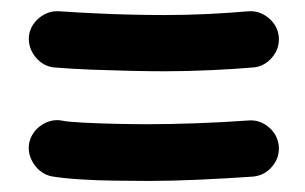

<svg xmlns="http://www.w3.org/2000/svg" viewBox="-20 -474 551 347"><path d="M32.2 -407.7Q34.2 -427.7 50.5 -441.4Q66.9 -455.1 87.9 -453.6Q114.3 -451.7 150.1 -450Q186 -448.2 220.5 -447.5Q254.9 -446.8 276.9 -446.8Q315.9 -446.8 356 -448.7Q396 -450.7 428.7 -453.6Q449.2 -455.1 465.6 -441.4Q481.9 -427.7 483.9 -407.2Q485.4 -386.2 471.7 -370.1Q458 -354 438 -352.1Q402.8 -349.1 360.8 -347.2Q318.8 -345.2 276.9 -345.2Q253.9 -345.2 218.5 -345.9Q183.1 -346.7 145.5 -348.1Q107.9 -349.6 78.1 -352.1Q58.1 -354 44.4 -370.6Q30.8 -387.2 32.2 -407.7ZM32.7 -215.3Q37.1 -235.8 54.9 -247.8Q72.8 -259.8 92.8 -255.9Q101.6 -253.9 129.2 -252.4Q156.7 -251 189.9 -250.2Q223.1 -249.5 248 -249.5Q285.6 -249.5 334.2 -251.2Q382.8 -252.9 429.2 -256.3Q449.7 -257.8 465.8 -244.1Q481.9 -230.5 483.9 -209.5Q485.4 -189 471.7 -172.9Q458 -156.7 437 -154.8Q388.2 -151.4 338.4 -149.2Q288.6 -147 248 -147Q220.7 -147 187.5 -147.5Q154.3 -147.9 123.8 -149.9Q93.3 -151.9 73.2 -155.3Q53.2 -159.7 41.3 -177.5Q29.3 -195.3 32.7 -215.3Z"/></svg>

Font: Mikhak-FD ExtraBold
Style: Regular
Weight: 800
Designer: Amin Abedi
Version: Version 3.2